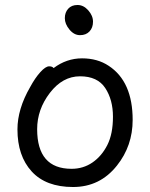

<svg xmlns="http://www.w3.org/2000/svg" viewBox="-20 -726 602 770"><path d="M267 -49Q314 -49 351 -74.5Q388 -100 410.5 -144.5Q433 -189 433 -258Q433 -326 402 -373Q371 -420 301 -420Q231 -420 180 -353.5Q129 -287 129 -208Q129 -49 267 -49ZM273 24Q164 24 107 -38.5Q50 -101 50 -207Q50 -289 101 -377Q121 -414 142 -437Q163 -460 177 -460Q190 -460 195 -453Q247 -492 309 -492Q371 -492 416 -462Q512 -399 512 -245Q512 -141 449 -62Q381 24 273 24ZM339 -600Q325 -585 301 -585Q277 -585 258.5 -607.5Q240 -630 240 -653Q240 -676 253.5 -691Q267 -706 291 -706Q315 -706 334 -684.5Q353 -663 353 -639Q353 -615 339 -600Z"/></svg>

Font: LXGW WenKai Lite
Style: Bold
Weight: 700
Designer: LXGW / Fontworks Inc.
Foundry: LXGW / Fontworks Inc.
Version: Version 1.330;April 28, 2024